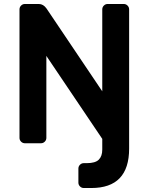

<svg xmlns="http://www.w3.org/2000/svg" viewBox="-20 -720 748 965"><path d="M213 -439 494 -22V32C494 54 488.2 70.8 476.5 82.5C464.8 94.2 444.7 100 416 100H401C393.7 100 387.3 102.7 382 108C376.7 113.3 374 119.7 374 127V198C374 205.3 376.7 211.7 382 217C387.3 222.3 393.7 225 401 225H439C565.7 225 629 159 629 27V-673C629 -680.3 626.3 -686.7 621 -692C615.7 -697.3 609.3 -700 602 -700H521C513.7 -700 507.3 -697.3 502 -692C496.7 -686.7 494 -680.3 494 -673V-261L214 -677C203.3 -692.3 190.3 -700 175 -700H105C97.7 -700 91.3 -697.3 86 -692C80.7 -686.7 78 -680.3 78 -673V-27C78 -19.7 80.7 -13.3 86 -8C91.3 -2.7 97.7 0 105 0H186C193.3 0 199.7 -2.7 205 -8C210.3 -13.3 213 -19.7 213 -27Z"/></svg>

Font: Rubik
Style: Regular
Weight: 500
Designer: Hubert & Fischer
Foundry: Hubert & Fischer
Version: Version 1.100